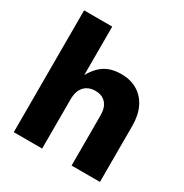

<svg xmlns="http://www.w3.org/2000/svg" viewBox="-168 -861 952 993"><g transform="rotate(30 308.0 -364.0)"><path d="M220.2 -293.9V0H50.8V-727.5H218.8V-391.1H198.7Q221.2 -458 265.4 -498.3Q309.6 -538.6 382.8 -538.6Q439.5 -538.6 480.5 -513.7Q521.5 -488.8 543.5 -443.1Q565.4 -397.5 565.4 -334.5V0H396V-300.3Q396 -346.2 373.5 -371.3Q351.1 -396.5 310.1 -396.5Q283.2 -396.5 262.9 -385Q242.7 -373.5 231.4 -350.8Q220.2 -328.1 220.2 -293.9Z"/></g></svg>

Font: Inter 24pt ExtraBold
Style: Regular
Weight: 800
Designer: Rasmus Andersson
Foundry: rsms
Version: Version 4.001;git-66647c0bb